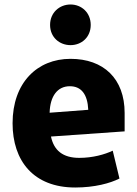

<svg xmlns="http://www.w3.org/2000/svg" viewBox="-20 -814 610 855"><path d="M294 -613C245 -613 203 -648 203 -703C203 -758 245 -794 294 -794C343 -794 384 -758 384 -703C384 -648 343 -613 294 -613ZM535 -229 207 -206C220 -144 260 -111 333 -111C393 -111 446 -126 482 -143L512 -19C471 2 401 21 315 21C129 21 36 -98 36 -265C36 -446 146 -552 294 -552C441 -552 535 -464 535 -311ZM373 -325C370 -394 342 -430 291 -430C236 -430 203 -386 201 -312Z"/></svg>

Font: Repo ExtraBold
Style: Bold
Weight: 700
Designer: Stefan Peev
Foundry: Context Ltd
Version: Version 1.502